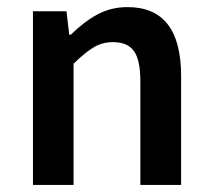

<svg xmlns="http://www.w3.org/2000/svg" viewBox="-20 -523 600 543"><path d="M73.2 0V-491.2H168L175.8 -424.8H180.2Q217.8 -461.9 256.1 -482.4Q294.4 -502.9 340.8 -502.9Q492.2 -502.9 492.2 -308.1V0H377V-293Q377 -353 358.9 -378.4Q340.8 -403.8 299.8 -403.8Q269.5 -403.8 245.6 -389.6Q221.7 -375.5 188 -342.8V0Z"/></svg>

Font: Source Sans 3 Semibold
Style: Regular
Weight: 600
Designer: Paul D. Hunt
Foundry: Adobe
Version: Version 3.052;hotconv 1.1.0;makeotfexe 2.6.0